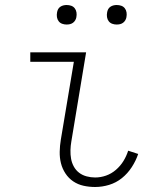

<svg xmlns="http://www.w3.org/2000/svg" viewBox="-20 -739 640 767"><path d="M360 8Q336 8 313.5 3Q291 -2 272.5 -14.5Q254 -27 241.5 -46Q229 -65 223.5 -87Q218 -109 218.5 -133Q219 -157 223 -181L275 -492H101V-530H324L265 -174Q262 -157 261.5 -139Q261 -121 264 -104.5Q267 -88 275 -73.5Q283 -59 296 -49Q309 -39 326 -34.5Q343 -30 360 -30Q382 -30 403.5 -37.5Q425 -45 443 -60.5Q461 -76 473 -95.5Q485 -115 492 -137L532 -124Q523 -97 506.5 -71.5Q490 -46 467 -27.5Q444 -9 416 -0.5Q388 8 360 8ZM446 -641Q437 -641 428.5 -644Q420 -647 414.5 -654Q409 -661 407.5 -670.5Q406 -680 408 -690Q409 -696 412 -702Q415 -708 421 -712Q427 -716 433.5 -717.5Q440 -719 446 -719Q456 -719 464.5 -716Q473 -713 478.5 -706Q484 -699 485.5 -689.5Q487 -680 485 -670Q484 -664 480.5 -658Q477 -652 471.5 -648Q466 -644 459.5 -642.5Q453 -641 446 -641ZM246 -641Q237 -641 228.5 -644Q220 -647 214.5 -654Q209 -661 207.5 -670.5Q206 -680 208 -690Q209 -696 212 -702Q215 -708 221 -712Q227 -716 233.5 -717.5Q240 -719 246 -719Q256 -719 264.5 -716Q273 -713 278.5 -706Q284 -699 285.5 -689.5Q287 -680 285 -670Q284 -664 280.5 -658Q277 -652 271.5 -648Q266 -644 259.5 -642.5Q253 -641 246 -641Z"/></svg>

Font: Iosevka Curly XLtEx
Style: Italic
Weight: 200
Width: 7
Italic angle: -9°
Monospace: yes
Designer: Belleve Invis
Foundry: Belleve Invis
Version: Version 11.1.0; ttfautohint (v1.8.3)